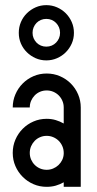

<svg xmlns="http://www.w3.org/2000/svg" viewBox="-20 -723 376 743"><path d="M160.6 -438.5Q188 -438.5 211.9 -428.2Q235.8 -418 253.9 -399.9Q272 -381.8 282.2 -357.9Q292.5 -334 292.5 -307.1V0H226.6V-17.6Q211.9 -9.3 195.6 -4.6Q179.2 0 160.6 0Q133.3 0 109.6 -10.3Q85.9 -20.5 67.9 -38.6Q49.8 -56.6 39.6 -80.3Q29.3 -104 29.3 -131.3Q29.3 -158.7 39.6 -182.6Q49.8 -206.5 67.9 -224.6Q85.9 -242.7 109.6 -252.9Q133.3 -263.2 160.6 -263.2Q179.2 -263.2 195.6 -258.3Q211.9 -253.4 226.6 -245.1V-307.1Q226.6 -320.8 221.4 -332.8Q216.3 -344.7 207.3 -353.8Q198.2 -362.8 186.3 -367.9Q174.3 -373 160.6 -373Q147 -373 135 -367.9Q123 -362.8 114.3 -353.8Q105.5 -344.7 100.3 -332.8Q95.2 -320.8 95.2 -307.1H29.3Q29.3 -334 39.6 -357.9Q49.8 -381.8 67.9 -399.9Q85.9 -418 109.6 -428.2Q133.3 -438.5 160.6 -438.5ZM160.6 -197.3Q147 -197.3 135 -192.1Q123 -187 114.3 -178Q105.5 -168.9 100.3 -157Q95.2 -145 95.2 -131.3Q95.2 -117.7 100.3 -105.7Q105.5 -93.8 114.3 -85Q123 -76.2 135 -71Q147 -65.9 160.6 -65.9Q173.8 -65.9 185.5 -70.8Q197.3 -75.7 206.3 -84.2Q215.3 -92.8 220.7 -104Q226.1 -115.2 226.6 -128.4V-131.3Q226.6 -145 221.4 -157Q216.3 -168.9 207.3 -178Q198.2 -187 186.3 -192.1Q174.3 -197.3 160.6 -197.3ZM159.2 -703.1Q181.2 -703.1 200.7 -694.6Q220.2 -686 234.6 -671.6Q249 -657.2 257.6 -637.7Q266.1 -618.2 266.1 -596.2V-595.7Q266.1 -573.7 257.6 -554.4Q249 -535.2 234.6 -520.8Q220.2 -506.3 200.7 -497.8Q181.2 -489.3 159.2 -489.3Q137.2 -489.3 117.9 -497.8Q98.6 -506.3 84 -520.8Q69.3 -535.2 61 -554.4Q52.7 -573.7 52.7 -595.7V-596.2Q52.7 -618.2 61 -637.7Q69.3 -657.2 84 -671.6Q98.6 -686 117.9 -694.6Q137.2 -703.1 159.2 -703.1ZM106 -595.7Q106 -584.5 110.1 -575Q114.3 -565.4 121.3 -558.1Q128.4 -550.8 138.2 -546.6Q147.9 -542.5 159.2 -542.5Q170.4 -542.5 180.2 -546.6Q189.9 -550.8 197 -558.1Q204.1 -565.4 208.3 -575Q212.4 -584.5 212.4 -595.7V-596.2Q212.4 -607.4 208.3 -617.2Q204.1 -627 197 -634.3Q189.9 -641.6 180.2 -645.8Q170.4 -649.9 159.2 -649.9Q147.9 -649.9 138.2 -645.8Q128.4 -641.6 121.3 -634.3Q114.3 -627 110.1 -617.2Q106 -607.4 106 -596.2Z"/></svg>

Font: Aeronef
Style: Regular
Weight: 400
Designer: Peter Wiegel - CAT-Fonts Germany
Foundry: CAT-Fonts, Peter Wiegel
Version: Version 0.002